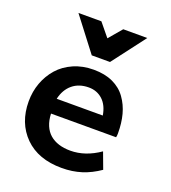

<svg xmlns="http://www.w3.org/2000/svg" viewBox="-139 -861 868 975"><g transform="rotate(20 294.5 -373.5)"><path d="M411.6 -310.5Q402.8 -363.8 372.1 -392.1Q341.3 -420.4 296.9 -420.4Q244.1 -420.4 209.2 -391.4Q174.3 -362.3 162.6 -310.5ZM305.7 11.2Q178.7 11.2 106 -61Q33.2 -133.8 33.2 -250Q33.2 -303.2 50.5 -350.3Q67.9 -397.5 100.1 -434.1Q132.3 -470.7 181.2 -492.2Q230 -513.7 290 -513.7Q350.1 -513.7 394 -493.2Q438 -472.7 464.4 -435.5Q490.7 -398.9 502.9 -353.3Q515.1 -307.6 515.1 -251.5Q515.1 -238.3 512.7 -230H161.1Q162.6 -193.4 174.1 -166.3Q185.5 -139.2 205.8 -121.6Q226.1 -104 254.2 -95.2Q282.2 -86.4 316.9 -86.4Q397.9 -86.4 475.1 -140.1L507.8 -52.2Q484.4 -36.1 460.7 -24.2Q437 -12.2 412.4 -4.4Q387.7 3.4 361.3 7.3Q335 11.2 305.7 11.2ZM254.4 -578.6 117.2 -757.8H241.2L299.3 -687L359.4 -757.8H489.3L353 -578.6Z"/></g></svg>

Font: Ride
Style: Bold
Weight: 700
Version: Version 3.000